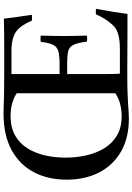

<svg xmlns="http://www.w3.org/2000/svg" viewBox="149 -892 751 1089"><g transform="rotate(-90 524.5 -347.5)"><path d="M397 8Q287 8 209.5 -36.5Q132 -81 91 -160.5Q50 -240 50 -345Q50 -451 92.5 -531.5Q135 -612 218.5 -657.5Q302 -703 426 -703Q447 -703 470 -702Q493 -701 535.5 -700Q578 -699 655 -699Q671 -699 707.5 -699Q744 -699 790 -699Q836 -699 882 -699.5Q928 -700 963 -701Q968 -664 973 -625Q978 -586 985 -542Q969 -541 952 -542Q926 -604 892 -630Q855 -658 780 -658H649V-385H703Q751 -385 776.5 -391.5Q802 -398 814 -420.5Q826 -443 832 -492Q849 -495 867 -492Q866 -450 865.5 -425.5Q865 -401 865 -387Q865 -373 865 -362Q865 -351 865 -336.5Q865 -322 865.5 -297.5Q866 -273 867 -230Q850 -227 833 -230Q826 -283 814.5 -306.5Q803 -330 779.5 -336Q756 -342 712 -342H649V-124Q649 -96 649.5 -76.5Q650 -57 651 -43H788Q839 -43 869 -51Q899 -59 917 -74Q933 -88 952.5 -115.5Q972 -143 988 -179Q1003 -180 1019 -179Q1009 -123 1001.5 -78Q994 -33 990 0Q947 0 893.5 0Q840 0 787.5 -0.5Q735 -1 693.5 -1Q652 -1 633 -1Q577 -1 540.5 0.5Q504 2 479.5 3.5Q455 5 436 6.5Q417 8 397 8ZM540 -69V-628Q517 -644 484 -653.5Q451 -663 411 -663Q346 -663 301 -637.5Q256 -612 228 -567.5Q200 -523 187.5 -467Q175 -411 175 -351Q175 -291 187.5 -234.5Q200 -178 227.5 -132.5Q255 -87 300 -60Q345 -33 410 -33Q446 -33 480.5 -42Q515 -51 540 -69Z"/></g></svg>

Font: Tiro Gurmukhi
Style: Regular
Weight: 400
Designer: Gurmukhi: John Hudson & Fiona Ross. Latin: John Hudson.
Foundry: Tiro Typeworks Ltd.
Version: Version 1.52